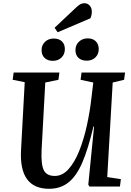

<svg xmlns="http://www.w3.org/2000/svg" viewBox="-20 -1162 816 1196"><path d="M648 -59 733 -46 727 0H537L530 -12L566 -374H562Q530 -237 493.5 -151.5Q457 -66 407 -26Q357 14 286 14Q98 14 111 -227L134 -650L59 -665L65 -710H350L344 -665L262 -648L239 -227Q235 -137 253 -101.5Q271 -66 321 -66Q369 -66 407 -108.5Q445 -151 473.5 -222Q502 -293 521 -379.5Q540 -466 550 -555L561 -648L482 -665L488 -710H759L753 -665L682 -648ZM450 -850Q450 -882 472 -902.5Q494 -923 526 -923Q558 -923 576.5 -905Q595 -887 595 -856Q595 -824 574 -804Q553 -784 521 -784Q488 -784 469 -801.5Q450 -819 450 -850ZM239 -850Q239 -881 260.5 -901.5Q282 -922 314 -922Q347 -922 365.5 -904.5Q384 -887 384 -856Q384 -824 363 -803.5Q342 -783 309 -783Q277 -783 258 -801Q239 -819 239 -850ZM456 -1117Q470 -1130 481 -1136Q492 -1142 506 -1142Q525 -1142 538.5 -1127.5Q552 -1113 552 -1089Q552 -1068 543 -1048L339 -961L320 -989Z"/></svg>

Font: Literata 36pt SemiBold
Style: Italic
Weight: 600
Italic angle: -2°
Designer: Latin by Veronika Burian and Jose Scaglione. Greek by Irene Vlachou. Cyrillic by Vera Evstafieva
Foundry: TypeTogether
Version: Version 3.002